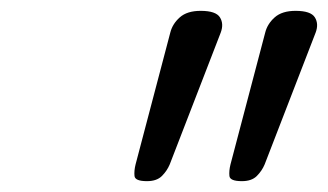

<svg xmlns="http://www.w3.org/2000/svg" viewBox="-20 -1103 605 354"><path d="M251 -769Q229 -769 228 -778.5Q227 -788 230 -800L294 -1043Q298 -1059 311.5 -1071Q325 -1083 350 -1083Q378 -1083 385.5 -1071Q393 -1059 387 -1043L293 -800Q288 -788 278.5 -778.5Q269 -769 251 -769ZM426 -769Q404 -769 403 -778.5Q402 -788 405 -800L469 -1043Q473 -1059 486.5 -1071Q500 -1083 525 -1083Q553 -1083 560.5 -1071Q568 -1059 562 -1043L468 -800Q463 -788 453.5 -778.5Q444 -769 426 -769Z"/></svg>

Font: Playwrite CU
Style: Regular
Weight: 400
Designer: Veronika Burian, José Scaglione
Foundry: TypeTogether
Version: Version 1.002